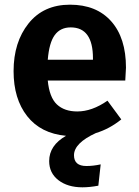

<svg xmlns="http://www.w3.org/2000/svg" viewBox="-20 -566 592 820"><path d="M518 -277Q518 -267 515 -222H184Q191 -150 223 -120Q255 -90 310 -90Q373 -90 439 -136L498 -56Q447 -15 390 2Q296 45 296 97Q296 143 349 143Q378 143 410 136L400 227Q363 234 332 234Q269 234 229.5 203.5Q190 173 190 122Q190 55 262 14Q154 4 96 -70Q38 -144 38 -262Q38 -386 102 -466Q166 -546 279 -546Q392 -546 455 -475Q518 -404 518 -277ZM377 -311V-317Q377 -449 282 -449Q238 -449 214 -416.5Q190 -384 184 -311Z"/></svg>

Font: Fira Sans SemiBold
Style: Regular
Weight: 600
Designer: bBox Type GmbH & Carrois Corporate GbR & Edenspiekermann AG
Foundry: bBox Type GmbH & Carrois Corporate GbR & Edenspiekermann AG
Version: Version 4.301;PS 004.301;hotconv 1.0.88;makeotf.lib2.5.64775